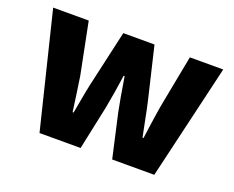

<svg xmlns="http://www.w3.org/2000/svg" viewBox="-96 -731 1088 892"><g transform="rotate(20 448.0 -284.5)"><path d="M168 0 28.3 -569.3H204.1L254.9 -314.5Q259.8 -286.1 267.6 -228.5Q275.4 -170.9 279.3 -143.6H284.2Q305.7 -266.6 317.4 -314.5L375 -569.3H529.3L589.8 -314.5Q597.7 -281.2 610.4 -215.8Q623 -150.4 625 -143.6H629.9Q631.8 -158.2 640.6 -220.2Q649.4 -282.2 655.3 -314.5L704.1 -569.3H869.1L735.4 0H527.3L478.5 -216.8Q465.8 -279.3 449.2 -383.8H444.3Q432.6 -298.8 417 -216.8L371.1 0Z"/></g></svg>

Font: Gen Shin Gothic Heavy
Style: Bold
Weight: 900
Designer: [Source Han Sans]
Ryoko NISHIZUKA  (kana & ideographs); Paul D. Hunt (Latin, Greek & Cyrillic); Wenlong ZHANG  (bopomofo
Version: Version 1.002.20150607